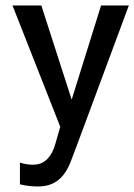

<svg xmlns="http://www.w3.org/2000/svg" viewBox="-20 -462 493 705"><path d="M53.2 214.8V135.3Q108.9 151.4 139.2 133.3Q169.4 115.2 183.6 64.9L201.2 3.4L25.9 -441.9H131.8L243.2 -96.2L351.1 -441.9H453.1L261.2 74.7Q249.5 106 239 133.1Q228.5 160.2 213.1 179.9Q197.8 199.7 174.8 211.2Q151.9 222.7 118.7 222.7Q85.4 222.7 53.2 214.8Z"/></svg>

Font: Keraleeyam
Style: Regular
Weight: 400
Designer: Hussain K. H.
Foundry: Swathanthra Malayalam Computing(SMC) http://smc.org.in
Version: Version 3.0.0+20221109